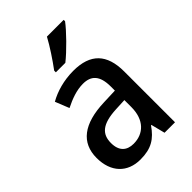

<svg xmlns="http://www.w3.org/2000/svg" viewBox="-226 -864 973 973"><g transform="rotate(-45 260.0 -378.0)"><path d="M417 -756V-766H297C273 -721 233 -661 201 -618V-606H269C315 -642 389 -718 417 -756ZM269 -549C201 -549 139 -531 92 -504L122 -429C166 -451 211 -468 257 -468C315 -468 347 -437 347 -358V-329L266 -326C116 -321 40 -262 40 -153C40 -51 99 10 192 10C270 10 312 -17 352 -75H355L374 0H449V-364C449 -488 391 -549 269 -549ZM284 -258 347 -261V-211C347 -119 295 -71 224 -71C176 -71 145 -97 145 -155C145 -219 182 -253 284 -258Z"/></g></svg>

Font: Noto Sans Khmer UI SemiCondensed Medium
Style: Regular
Weight: 500
Width: 4
Designer: Danh Hong and the Monotype Design Team
Foundry: Monotype Imaging Inc.
Version: Version 2.002